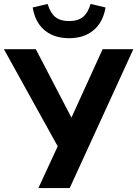

<svg xmlns="http://www.w3.org/2000/svg" viewBox="-37 -955 697 975"><path d="M158 0 268 -238 266 -194 -17 -705H145L337 -336H316L484 -705H640L317 0ZM314 -761Q262 -761 223.5 -779.5Q185 -798 161 -832.5Q137 -867 129 -917L205 -935Q218 -890 243.5 -869Q269 -848 314 -848Q359 -848 384.5 -869Q410 -890 423 -935L499 -917Q486 -841 437.5 -801Q389 -761 314 -761Z"/></svg>

Font: Nunito Sans 10pt SemiCondensed ExtraBold
Style: Regular
Weight: 800
Width: 4
Designer: Vernon Adams
Foundry: Vernon Adams
Version: Version 3.101;gftools[0.9.27]